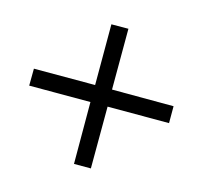

<svg xmlns="http://www.w3.org/2000/svg" viewBox="-79 -570 552 523"><g transform="rotate(-30 197.0 -308.5)"><path d="M73.7 -151.9 40 -185.5 163.1 -309.1 41 -431.2 75.2 -464.8 197.3 -342.8 318.4 -463.9 352.5 -430.2 231 -309.1 353.5 -186 319.8 -152.3 197.3 -274.9Z"/></g></svg>

Font: Elstob 10pt Medium
Style: Regular
Weight: 500
Designer: Peter S. Baker
Version: Version 1.015